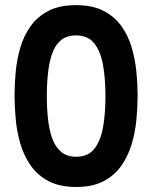

<svg xmlns="http://www.w3.org/2000/svg" viewBox="-20 -728 600 757"><path d="M280.8 9.2Q215.6 9.2 171.8 -13.8Q128 -36.8 101.1 -75.3Q74.2 -113.8 60.4 -160.9Q46.6 -208 42 -257.9Q37.4 -307.8 37.4 -352.2Q37.4 -395 41.8 -443.5Q46.2 -492 59.7 -538.9Q73.2 -585.8 99.9 -623.8Q126.6 -661.8 170.5 -684.8Q214.4 -707.8 279.6 -707.8Q344.6 -707.8 388.3 -685.2Q432 -662.6 458.9 -624.7Q485.8 -586.8 499.4 -540.1Q513 -493.4 517.8 -444.5Q522.6 -395.6 522.6 -351.8Q522.6 -305.8 517.8 -255.7Q513 -205.6 498.8 -158.7Q484.6 -111.8 457.9 -73.9Q431.2 -36 388 -13.4Q344.8 9.2 280.8 9.2ZM280.8 -110Q328 -110 352.8 -142.4Q377.6 -174.8 386.7 -229Q395.8 -283.2 395.8 -347.6Q395.8 -415.4 386.5 -469.8Q377.2 -524.2 352.2 -556.3Q327.2 -588.4 279.6 -588.4Q243 -588.4 220.2 -569.4Q197.4 -550.4 185.7 -517Q174 -483.6 169.3 -440.2Q164.6 -396.8 164.6 -348Q164.6 -301.2 169.3 -258.3Q174 -215.4 185.9 -182.2Q197.8 -149 220.8 -129.5Q243.8 -110 280.8 -110Z"/></svg>

Font: Hanken Grotesk
Style: Regular
Weight: 400
Designer: Alfredo Marco Pradil
Foundry: Hanken Design Co.
Version: Version 3.013